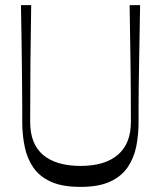

<svg xmlns="http://www.w3.org/2000/svg" viewBox="-20 -720 630 751"><path d="M295 11Q224 11 179.5 -9Q135 -29 110.5 -64.5Q86 -100 76.5 -146.5Q67 -193 67 -244Q67 -260 67 -293Q67 -326 66.5 -371Q66 -416 65.5 -470Q65 -524 64 -583Q63 -642 62 -700H102Q100 -586 99 -472Q98 -358 98 -244Q98 -200 110.5 -168Q123 -136 148 -114.5Q173 -93 210 -82Q247 -71 295 -71Q343 -71 379.5 -82Q416 -93 441 -114.5Q466 -136 479 -168Q492 -200 492 -244Q492 -358 490.5 -472Q489 -586 487 -700H528Q527 -642 526 -583Q525 -524 524 -470Q523 -416 522.5 -370.5Q522 -325 522 -292Q522 -259 522 -243Q522 -193 513 -147.5Q504 -102 479.5 -66Q455 -30 410.5 -9.5Q366 11 295 11Z"/></svg>

Font: Ojuju
Style: Regular
Weight: 400
Designer: Chisaokwu Joboson, Mirko Velimirovic
Foundry: Udi Foundry
Version: Version 1.000